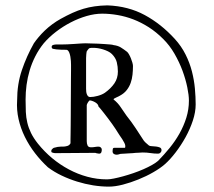

<svg xmlns="http://www.w3.org/2000/svg" viewBox="-20 -695 804 722"><path d="M172.9 -128.4Q173.3 -131.8 176.8 -135Q180.2 -138.2 182.6 -139.2Q190.4 -141.6 197 -142.6Q203.6 -143.6 208 -143.6H216.3Q224.1 -143.6 232.7 -146Q241.2 -148.4 245.1 -156.2V-171.4Q245.1 -175.3 245.4 -188.2Q245.6 -201.2 245.8 -220.2Q246.1 -239.3 246.1 -262.2Q246.1 -285.2 246.3 -309.3Q246.6 -333.5 246.6 -356.7Q246.6 -379.9 246.8 -399.2Q247.1 -418.5 247.1 -432.4Q247.1 -446.3 247.1 -451.2Q247.1 -457.5 246.6 -465.8Q246.1 -474.1 244.6 -482.2Q243.2 -490.2 240.5 -497.1Q237.8 -503.9 233.4 -506.8Q232.4 -507.8 226.6 -507.8Q216.8 -507.8 210 -508.1Q203.1 -508.3 191.9 -509.3Q186.5 -510.3 180.4 -511.2Q174.3 -512.2 174.3 -518.6Q174.3 -524.4 180.4 -526.1Q186.5 -527.8 191.9 -527.8H213.4Q220.7 -527.8 233.6 -528.3Q246.6 -528.8 260 -529.8Q273.4 -530.8 284.7 -531.5Q295.9 -532.2 300.3 -532.2Q310.1 -532.2 317.9 -531.7Q325.7 -531.2 335.4 -531.2Q337.9 -531.2 348.4 -530.8Q358.9 -530.3 371.1 -529.5Q383.3 -528.8 393.8 -527.8Q404.3 -526.9 407.2 -525.4Q423.3 -523.4 434.3 -516.6Q445.3 -509.8 458 -500Q461.4 -497.1 465.3 -490.2Q469.2 -483.4 472.4 -475.3Q475.6 -467.3 477.8 -459.5Q480 -451.7 480 -446.8Q480 -430.7 478.3 -414.3Q476.6 -397.9 471.4 -383.3Q466.3 -368.7 456.5 -356.2Q446.8 -343.8 431.2 -335.4Q429.7 -334 425.5 -332.3Q421.4 -330.6 417.5 -328.6Q413.6 -326.7 410.4 -325Q407.2 -323.2 407.2 -321.8V-320.8Q423.3 -308.1 433.8 -292Q444.3 -275.9 455.6 -260.3Q474.1 -237.3 489.7 -213.6Q505.4 -189.9 516.6 -172.4Q521 -164.6 527.3 -158.9Q533.7 -153.3 540 -147.9Q543 -145.5 550.8 -145.3Q558.6 -145 566.7 -144Q574.7 -143.1 581.1 -140.4Q587.4 -137.7 587.4 -129.9Q587.4 -125.5 583.7 -121.3Q580.1 -117.2 574.7 -117.2Q560.1 -117.2 545.9 -119.4Q531.7 -121.6 516.6 -121.6Q515.1 -121.6 511.2 -121.3Q507.3 -121.1 503.2 -120.8Q499 -120.6 494.9 -120.4Q490.7 -120.1 488.8 -120.1Q486.8 -119.6 479.2 -119.1Q471.7 -118.7 463.1 -118.2Q454.6 -117.7 447.3 -117.2Q439.9 -116.7 438 -116.7Q432.1 -116.7 428.2 -115Q424.3 -113.3 417.5 -113.3Q412.1 -113.3 407.7 -116.5Q403.3 -119.6 403.3 -126.5Q403.3 -129.9 404.1 -134.5Q404.8 -139.2 410.2 -139.2H449.7Q450.7 -139.2 450.9 -142.1Q451.2 -145 451.2 -146Q451.2 -150.4 447.8 -157.5Q444.3 -164.6 439.5 -171.9Q434.6 -179.2 429.9 -186Q425.3 -192.9 422.9 -196.8Q420.4 -201.2 414.8 -209.7Q409.2 -218.3 401.9 -228.5Q394.5 -238.8 386.5 -249.5Q378.4 -260.3 371.1 -269.5Q363.8 -278.8 358.2 -285.6Q352.5 -292.5 350.1 -294.9Q350.1 -299.3 346.4 -303.5Q342.8 -307.6 337.6 -310.5Q332.5 -313.5 326.9 -315.4Q321.3 -317.4 317.9 -317.4Q316.4 -317.4 314.5 -315.2Q312.5 -313 310.8 -310.1Q309.1 -307.1 307.6 -304.2Q306.2 -301.3 306.2 -299.8V-164.1Q306.2 -154.8 309.3 -147.9Q312.5 -141.1 322.3 -141.1Q330.1 -141.1 336.7 -142.3Q343.3 -143.6 351.1 -143.6Q355.5 -143.6 359.1 -140.4Q362.8 -137.2 362.8 -131.8Q362.8 -126.5 360.8 -121.8Q358.9 -117.2 352.5 -117.2Q351.6 -117.2 345.9 -118.2Q340.3 -119.1 338.9 -120.1H324.7Q310.5 -120.1 293.2 -119.9Q275.9 -119.6 257.8 -119.6Q239.7 -119.6 222.7 -119.4Q205.6 -119.1 191.4 -119.1Q186 -119.1 183.6 -119.4Q181.2 -119.6 175.8 -121.6Q173.3 -122.6 173.1 -124.5Q172.9 -126.5 172.9 -128.4ZM303.7 -361.3Q303.7 -356.4 304.2 -351.1Q304.7 -345.7 306.4 -341.1Q308.1 -336.4 311 -333.3Q314 -330.1 318.8 -330.1Q331.5 -330.1 347.7 -334.5Q363.8 -338.9 374.5 -346.2Q397 -362.3 410.2 -381.6Q423.3 -400.9 423.3 -425.8Q423.3 -444.3 419.2 -460.9Q415 -477.5 400.9 -491.7Q395 -497.6 386 -502Q377 -506.3 367.4 -509.3Q357.9 -512.2 348.4 -513.7Q338.9 -515.1 331.5 -515.1Q327.6 -515.1 322.3 -514.9Q316.9 -514.6 314.5 -512.7Q313.5 -511.7 310.3 -507.8Q307.1 -503.9 306.2 -502Q305.7 -500.5 305.2 -496.8Q304.7 -493.2 304.4 -489.3Q304.2 -485.4 304 -481.7Q303.7 -478 303.7 -476.6V-418ZM76.2 -320.8Q76.2 -295.4 77.1 -274.2Q78.1 -252.9 82.8 -233.4Q87.4 -213.9 96.7 -194.8Q106 -175.8 122.6 -154.8Q146.5 -125 176 -100.3Q205.6 -75.7 239 -57.9Q272.5 -40 308.6 -30.3Q344.7 -20.5 382.3 -20.5Q392.6 -20.5 408.4 -23.7Q424.3 -26.9 442.9 -32Q461.4 -37.1 481.4 -43.9Q501.5 -50.8 519.3 -58.6Q537.1 -66.4 551.8 -74.7Q566.4 -83 574.7 -90.3Q596.7 -112.8 617.7 -138.4Q638.7 -164.1 654.8 -192.6Q670.9 -221.2 680.7 -252.4Q690.4 -283.7 690.4 -316.9Q690.4 -336.9 684.3 -366.7Q678.2 -396.5 666.3 -429Q654.3 -461.4 636 -493.2Q617.7 -524.9 593.3 -548.8Q567.4 -574.7 539.1 -592.8Q510.7 -610.8 481.4 -622.1Q452.1 -633.3 422.4 -638.4Q392.6 -643.6 364.3 -643.6Q336.4 -643.6 305.9 -634.8Q275.4 -626 246.1 -610.8Q216.8 -595.7 190.4 -575.4Q164.1 -555.2 144.5 -532.2Q126 -509.3 112.8 -483.4Q99.6 -457.5 91.6 -430.4Q83.5 -403.3 79.8 -375.5Q76.2 -347.7 76.2 -320.8ZM44.4 -317.4Q44.4 -378.9 62.3 -431.4Q80.1 -483.9 107.4 -532.2Q114.7 -543 125.2 -555.4Q135.7 -567.9 148.4 -580.1Q161.1 -592.3 176.3 -603.5Q191.4 -614.7 208 -624Q231.9 -637.2 252.4 -646.5Q272.9 -655.8 293.5 -661.9Q314 -668 335.7 -671.1Q357.4 -674.3 383.8 -674.8Q462.4 -671.9 524.2 -638.4Q585.9 -605 637.2 -548.8Q662.1 -521.5 677.7 -490.2Q693.4 -459 701.7 -426.5Q710 -394 712.9 -362.1Q715.8 -330.1 715.8 -302.2Q715.8 -273.9 705.3 -241.9Q694.8 -210 678 -179.4Q661.1 -148.9 640.6 -122.1Q620.1 -95.2 600.1 -77.6Q583 -62.5 556.6 -47.4Q530.3 -32.2 500.7 -20.3Q471.2 -8.3 441.9 -0.7Q412.6 6.8 389.6 6.8Q360.8 6.8 330.3 2Q299.8 -2.9 269.8 -12.2Q239.7 -21.5 211.7 -34.9Q183.6 -48.3 160.2 -65.9Q133.8 -90.3 111.6 -119.1Q89.4 -147.9 73.5 -180.2Q57.6 -212.4 49.8 -247.1Q42 -281.7 44.4 -317.4Z"/></svg>

Font: IM FELL French Canon
Style: Regular
Weight: 400
Designer: Igino Marini
Foundry: Igino Marini,
Version: 3.00